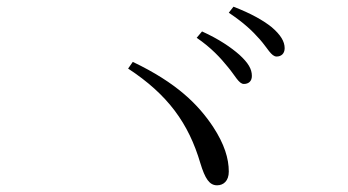

<svg xmlns="http://www.w3.org/2000/svg" viewBox="-20 -728 1040 574"><path d="M661 -528C683 -502 694 -477 709 -477C723 -477 733 -485 733 -501C733 -522 722 -540 696 -564C671 -586 635 -611 584 -634L568 -615C612 -585 640 -554 661 -528ZM757 -610C780 -584 791 -559 807 -559C820 -559 831 -567 831 -584C831 -604 819 -624 792 -647C767 -667 730 -688 678 -708L664 -690C710 -659 734 -636 757 -610ZM377 -543 363 -523C482 -445 544 -359 579 -240C593 -194 606 -174 629 -174C648 -174 664 -187 664 -215C664 -254 651 -297 617 -349C573 -415 509 -480 377 -543Z"/></svg>

Font: Noto Serif TC Light
Style: Regular
Weight: 300
Designer: Ryoko NISHIZUKA 西塚涼子 (kana & ideographs); Frank Grießhammer (Latin, Greek & Cyrillic); Wenlong ZHANG 张文龙 (bopomofo); San
Foundry: Adobe
Version: Version 2.001;hotconv 1.1.0;makeotfexe 2.6.0